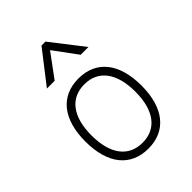

<svg xmlns="http://www.w3.org/2000/svg" viewBox="-227 -913 1040 1040"><g transform="rotate(-45 293.0 -392.5)"><path d="M293 9.8C428.7 9.8 507.8 -87.9 507.8 -258.8C507.8 -429.7 428.7 -527.3 293 -527.3C157.2 -527.3 78.1 -429.7 78.1 -258.8C78.1 -87.9 157.2 9.8 293 9.8ZM293 -35.2C186 -35.2 125 -116.2 125 -258.8C125 -401.4 186 -482.4 293 -482.4C399.9 -482.4 460.9 -401.4 460.9 -258.8C460.9 -116.2 399.9 -35.2 293 -35.2ZM133.8 -609.4H193.4L293 -744.6L392.6 -609.4H452.1L308.1 -794.9H277.8Z"/></g></svg>

Font: Cascadia Mono PL ExtraLight
Style: Regular
Weight: 200
Monospace: yes
Designer: Aaron Bell
Foundry: Saja Typeworks
Version: Version 2404.023